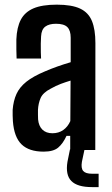

<svg xmlns="http://www.w3.org/2000/svg" viewBox="-20 -628 469 804"><path d="M162.5 7Q102 7 70.5 -23.2Q39 -53.5 34 -120.5Q33.5 -132 33 -144.8Q32.5 -157.5 33 -168Q36 -206 49 -234.5Q62 -263 90.5 -285.8Q119 -308.5 168 -329Q193.5 -340 220.2 -349.5Q247 -359 276 -367.5V-470Q276 -500.5 262 -514.5Q248 -528.5 214.5 -528.5Q185.5 -528.5 169.5 -516.5Q153.5 -504.5 152 -475.5Q151 -464.5 150.8 -445.2Q150.5 -426 151 -408.2Q151.5 -390.5 152 -383H49.5Q49 -398.5 48.5 -420.5Q48 -442.5 48.5 -463Q50.5 -513.5 67.2 -545.5Q84 -577.5 120.2 -593Q156.5 -608.5 218 -608.5Q280.5 -608.5 315.5 -592Q350.5 -575.5 365 -540Q379.5 -504.5 379.5 -447.5L379 0H274V-59H258.5Q243.5 -26.5 223.5 -9.8Q203.5 7 162.5 7ZM199.5 -70Q225.5 -70 244.8 -83.5Q264 -97 274.5 -121L275.5 -290.5Q255.5 -284.5 234.8 -276.8Q214 -269 192 -256.5Q160 -240 150.2 -217.8Q140.5 -195.5 139 -168Q139 -155 139 -146.8Q139 -138.5 139.5 -128Q142 -100.5 157.5 -85.2Q173 -70 199.5 -70ZM393 155.5H365Q304 155.5 278.8 130Q253.5 104.5 262.5 49.5L273 -2.5H334L323 49.5Q318.5 76.5 328.5 88Q338.5 99.5 365.5 99.5H393Z"/></svg>

Font: Big Shoulders Medium
Style: Regular
Weight: 500
Designer: Patric King
Foundry: XO Type Co
Version: Version 2.002